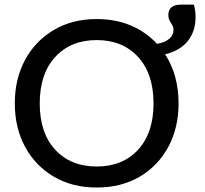

<svg xmlns="http://www.w3.org/2000/svg" viewBox="-20 -809 892 836"><path d="M401 7.5Q295 7.5 214.8 -39.5Q134.5 -86.5 89.5 -169.2Q44.5 -252 44.5 -359Q44.5 -466 89.5 -548.8Q134.5 -631.5 214.8 -678.8Q295 -726 401 -726Q483.5 -726 550 -697.8Q616.5 -669.5 663.5 -618Q698 -624 716.8 -640Q735.5 -656 735.5 -678.5Q735.5 -688.5 732.2 -695.5Q729 -702.5 724.5 -709Q720 -715.5 716.5 -723.5Q713 -731.5 713 -743.5Q713 -789 769 -789H824Q831.5 -764 831.5 -734Q831.5 -672.5 797.5 -630.2Q763.5 -588 699 -572.5Q757.5 -482 757.5 -359Q757.5 -252 712.8 -169.2Q668 -86.5 588 -39.5Q508 7.5 401 7.5ZM401 -84Q514 -84 581.2 -157Q648.5 -230 648.5 -359Q648.5 -487.5 581.2 -561Q514 -634.5 401 -634.5Q288 -634.5 220.5 -561Q153 -487.5 153 -359Q153 -230 220.5 -157Q288 -84 401 -84Z"/></svg>

Font: Verano Sans Medium
Style: Regular
Weight: 500
Designer: Lukasz Dziedzic with Adam Twardoch and Botio Nikoltchev
Foundry: tyPoland Lukasz Dziedzic
Version: Version 3.001;December 28, 2019;FontCreator 12.0.0.2547 64-b